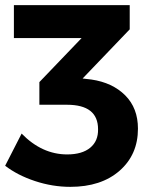

<svg xmlns="http://www.w3.org/2000/svg" viewBox="-20 -719 592 746"><path d="M0 -75 64 -200Q143 -119 241 -119Q299 -119 330.5 -145Q362 -171 361 -217Q361 -312 240 -312H133V-400L297 -571H34V-699H484V-605L301 -414L335 -410Q417 -398 466.5 -348.5Q516 -299 516 -219Q516 -118 444.5 -55.5Q373 7 253 7Q184 7 116 -15.5Q48 -38 0 -75Z"/></svg>

Font: Trueno
Style: SBd
Weight: 600
Designer: Julieta Ulanovsky
Foundry: Julieta Ulanovsky
Version: Version 3.001b